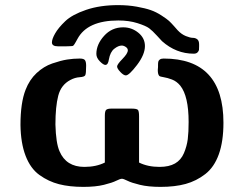

<svg xmlns="http://www.w3.org/2000/svg" viewBox="-20 -709 956 751"><path d="M60.1 -220.2Q60.1 -307.1 80.1 -357.9Q95.2 -397 123 -423.1Q150.9 -449.2 184.3 -460.7Q217.8 -472.2 242.4 -476.1Q267.1 -480 292 -480Q308.1 -480 312.5 -473.4Q316.9 -466.8 316.9 -452.1Q316.9 -421.4 313.5 -414.8Q310.1 -408.2 291.5 -407Q272.9 -405.8 254.9 -396Q218.8 -377 207.8 -334.5Q196.8 -292 196.8 -222.2Q198.7 -148.9 212.9 -117.2Q238.8 -56.2 310.1 -56.2Q356 -56.2 390.1 -73.2V-256.8Q390.1 -274.9 395.5 -279.5Q400.9 -284.2 416 -284.2H494.1Q515.1 -284.2 519.5 -279.1Q523.9 -273.9 523.9 -253.9V-73.2Q558.1 -56.2 604 -56.2Q641.1 -56.2 664.6 -69.6Q688 -83 699.5 -110.1Q710.9 -137.2 714.4 -164.6Q717.8 -191.9 717.8 -231.9Q717.8 -333 685.1 -374Q670.9 -391.1 652.8 -397.9Q634.8 -404.8 620.4 -407Q606 -409.2 603 -412.1Q597.2 -418 597.2 -435.1Q597.2 -438 597.7 -441.9Q598.1 -445.8 598.1 -446.8V-454.1Q598.1 -462.9 599.1 -467.5Q600.1 -472.2 605 -476.1Q609.9 -480 620.1 -480Q854 -480 854 -229Q854 -155.8 835.9 -105.5Q817.9 -55.2 783 -28.1Q748 -1 706.1 10.5Q664.1 22 607.9 22Q560.1 22 527.1 13.9Q494.1 5.9 478.5 -2Q462.9 -9.8 457 -9.8Q450.2 -9.8 434.6 -2Q418.9 5.9 386.5 13.9Q354 22 306.2 22Q252 22 210.9 11.5Q169.9 1 134.5 -24.4Q99.1 -49.8 80.1 -99.6Q61 -149.4 60.1 -220.2ZM183.1 -543Q183.1 -556.2 195.6 -578.1Q208 -600.1 235.1 -626Q262.2 -651.9 316.7 -670.4Q371.1 -689 441.9 -689Q481 -689 514.9 -682.9Q548.8 -676.8 569.8 -669.4Q590.8 -662.1 611.8 -648.4Q632.8 -634.8 640.9 -627.4Q648.9 -620.1 661.4 -606Q673.8 -591.8 674.8 -590.8Q689.9 -574.7 707 -567.9Q724.1 -561 734.1 -561Q744.1 -561 751.5 -555.4Q758.8 -549.8 758.8 -535.2V-527.8Q758.8 -518.1 758.3 -513.9Q757.8 -509.8 752.9 -504.4Q748 -499 737.8 -499Q668.9 -499 613.8 -547.9Q612.8 -548.8 594.5 -568.8Q576.2 -588.9 563.5 -598.4Q550.8 -607.9 517.8 -618.4Q484.9 -628.9 442.9 -628.9Q321.8 -628.9 283.2 -557.1Q280.3 -552.2 276.6 -545.2Q272.9 -538.1 271.5 -536.6Q270 -535.2 268.1 -532Q266.1 -528.8 261.5 -528.8Q256.8 -528.8 252.9 -528.3Q249 -527.8 237.8 -527.8H207Q183.1 -527.8 183.1 -543ZM356.9 -498Q356.9 -535.2 387 -568.6Q417 -602.1 461.9 -602.1Q495.1 -602.1 521 -581.1Q546.9 -560.1 546.9 -528.8Q546.9 -495.6 515.9 -454.8Q484.9 -414.1 472.2 -414.1Q463.4 -414.1 450.7 -427.5Q438 -440.9 438 -449Q438 -457 459 -478.5Q480 -500 480 -512.2Q480 -520 471.9 -525.4Q463.9 -530.8 456.1 -530.8Q442.9 -530.8 427 -518.3Q411.1 -505.9 405.8 -476.1Q402.8 -455.1 392.1 -455.1Q384.3 -455.1 370.6 -469Q356.9 -482.9 356.9 -498Z"/></svg>

Font: CMU Sans Serif
Style: Bold
Weight: 700
Version: Version 0.7.0